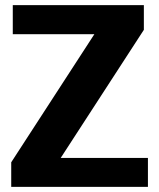

<svg xmlns="http://www.w3.org/2000/svg" viewBox="-20 -731 621 751"><path d="M23.9 0V-96.2L349.1 -597.2H30V-710.9H542.7V-614.3L217.5 -113.3H558.6V0Z"/></svg>

Font: RobotoFlex
Style: Regular
Weight: 400
Designer: Berlow after Robertson
Foundry: Google
Version: Version 2.136